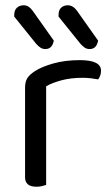

<svg xmlns="http://www.w3.org/2000/svg" viewBox="-20 -703 422 728"><path d="M155 -2Q150 0 140 2.5Q130 5 118 5Q75 5 75 -31V-370Q75 -393 83.5 -406.5Q92 -420 112 -433Q138 -450 182.5 -462.5Q227 -475 283 -475Q363 -475 363 -435Q363 -425 360 -416.5Q357 -408 352 -402Q342 -404 326 -406Q310 -408 294 -408Q248 -408 213 -398.5Q178 -389 155 -376ZM34 -640V-646Q34 -665 44.5 -674Q55 -683 70 -683Q89 -683 104 -662L184 -549Q178 -517 152 -517Q141 -517 132.5 -523Q124 -529 117 -537ZM202 -640V-646Q202 -665 212 -674Q222 -683 237 -683Q257 -683 272 -662L352 -549Q346 -517 320 -517Q309 -517 301 -522.5Q293 -528 285 -537Z"/></svg>

Font: Baloo 2 Latin
Style: Regular
Weight: 400
Designer: Sarang Kulkarni and Ek Type
Foundry: Ek Type
Version: Version 1.001